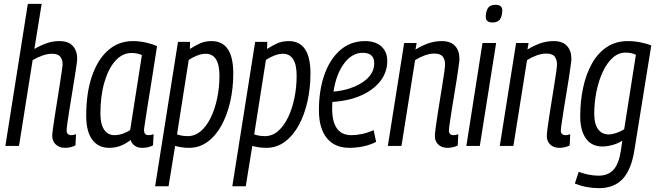

<svg xmlns="http://www.w3.org/2000/svg" viewBox="-20 -760 3423 1000"><path d="M327 -81Q327 -56 352 -56Q363 -56 376 -61L373 -3Q360 4 346 7Q332 10 319 10Q290 10 271 -7Q252 -24 252 -53Q252 -63 256 -91.5Q260 -120 266 -159.5Q272 -199 279 -242Q286 -285 292 -324Q298 -363 302 -390.5Q306 -418 306 -426Q306 -449 294 -464.5Q282 -480 251 -480Q227 -480 200.5 -470.5Q174 -461 150 -447L79 0H8L125 -740H197L159 -505Q192 -524 223.5 -535Q255 -546 289 -546Q337 -546 359.5 -520.5Q382 -495 382 -454Q382 -445 378 -416.5Q374 -388 367.5 -348.5Q361 -309 354 -265.5Q347 -222 340.5 -182.5Q334 -143 330.5 -116Q327 -89 327 -81Z M721 10Q675 10 660 -31Q637 -12 609 -1Q581 10 549 10Q492 10 460.5 -32.5Q429 -75 429 -157Q429 -276 459 -363.5Q489 -451 543.5 -498.5Q598 -546 672 -546Q706 -546 739.5 -538.5Q773 -531 798 -520Q781 -408 768.5 -331.5Q756 -255 748.5 -207Q741 -159 737 -133Q733 -107 731.5 -96.5Q730 -86 730 -84Q730 -56 754 -56Q766 -56 780 -61L777 -3Q753 10 721 10ZM658 -83 719 -473Q698 -484 664 -484Q618 -484 581.5 -444Q545 -404 524 -332.5Q503 -261 503 -168Q503 -113 522.5 -84.5Q542 -56 576 -56Q597 -56 619 -63.5Q641 -71 658 -83Z M788 210 907 -542H970L969 -505Q995 -522 1021.5 -534Q1048 -546 1082 -546Q1195 -546 1195 -377Q1195 -302 1179.5 -232.5Q1164 -163 1134.5 -108.5Q1105 -54 1062 -22Q1019 10 965 10Q943 10 925 7Q907 4 892 0L858 210ZM958 -51Q996 -51 1026.5 -77.5Q1057 -104 1078.5 -149Q1100 -194 1111.5 -250Q1123 -306 1123 -365Q1123 -480 1051 -480Q1031 -480 1007.5 -471Q984 -462 963 -448L902 -60Q913 -56 927.5 -53.5Q942 -51 958 -51Z M1190 210 1309 -542H1372L1371 -505Q1397 -522 1423.5 -534Q1450 -546 1484 -546Q1597 -546 1597 -377Q1597 -302 1581.5 -232.5Q1566 -163 1536.5 -108.5Q1507 -54 1464 -22Q1421 10 1367 10Q1345 10 1327 7Q1309 4 1294 0L1260 210ZM1360 -51Q1398 -51 1428.5 -77.5Q1459 -104 1480.5 -149Q1502 -194 1513.5 -250Q1525 -306 1525 -365Q1525 -480 1453 -480Q1433 -480 1409.5 -471Q1386 -462 1365 -448L1304 -60Q1315 -56 1329.5 -53.5Q1344 -51 1360 -51Z M1939 -21Q1908 -5 1871.5 2.5Q1835 10 1800 10Q1723 10 1682 -41Q1641 -92 1641 -186Q1641 -289 1669.5 -370.5Q1698 -452 1752 -499Q1806 -546 1881 -546Q1936 -546 1966.5 -518Q1997 -490 1997 -443Q1997 -373 1946.5 -321Q1896 -269 1811 -245Q1761 -232 1711 -229Q1710 -212 1710 -195Q1710 -56 1810 -56Q1836 -56 1865 -62Q1894 -68 1926 -82ZM1869 -485Q1814 -485 1772.5 -430Q1731 -375 1717 -283Q1756 -286 1797 -298Q1857 -317 1893 -351Q1929 -385 1929 -431Q1929 -485 1869 -485Z M2085 -536H2150L2144 -502Q2178 -523 2211.5 -534.5Q2245 -546 2280 -546Q2327 -546 2350 -521Q2373 -496 2373 -453Q2373 -445 2369 -416.5Q2365 -388 2359 -348Q2353 -308 2345.5 -265Q2338 -222 2332 -182.5Q2326 -143 2322 -115.5Q2318 -88 2318 -81Q2318 -56 2343 -56Q2347 -56 2353 -57Q2359 -58 2367 -61L2364 -2Q2351 4 2337 7Q2323 10 2310 10Q2281 10 2263 -7Q2245 -24 2245 -51Q2245 -62 2248.5 -91Q2252 -120 2258.5 -159.5Q2265 -199 2271.5 -241.5Q2278 -284 2284.5 -322.5Q2291 -361 2294.5 -388.5Q2298 -416 2298 -425Q2298 -449 2286 -465Q2274 -481 2242 -481Q2218 -481 2192 -471.5Q2166 -462 2142 -447L2071 0H2000Z M2561 -735Q2597 -735 2596 -704Q2595 -674 2583.5 -658.5Q2572 -643 2545 -643Q2509 -643 2510 -674Q2511 -703 2522 -719Q2533 -735 2561 -735ZM2409 0 2493 -536H2564L2479 0Z M2668 -536H2733L2727 -502Q2761 -523 2794.5 -534.5Q2828 -546 2863 -546Q2910 -546 2933 -521Q2956 -496 2956 -453Q2956 -445 2952 -416.5Q2948 -388 2942 -348Q2936 -308 2928.5 -265Q2921 -222 2915 -182.5Q2909 -143 2905 -115.5Q2901 -88 2901 -81Q2901 -56 2926 -56Q2930 -56 2936 -57Q2942 -58 2950 -61L2947 -2Q2934 4 2920 7Q2906 10 2893 10Q2864 10 2846 -7Q2828 -24 2828 -51Q2828 -62 2831.5 -91Q2835 -120 2841.5 -159.5Q2848 -199 2854.5 -241.5Q2861 -284 2867.5 -322.5Q2874 -361 2877.5 -388.5Q2881 -416 2881 -425Q2881 -449 2869 -465Q2857 -481 2825 -481Q2801 -481 2775 -471.5Q2749 -462 2725 -447L2654 0H2583Z M2974 196 2994 135Q3018 144 3045.5 149.5Q3073 155 3097 155Q3146 155 3174.5 125Q3203 95 3214 23L3221 -27Q3197 -12 3169 -4.5Q3141 3 3118 3Q3061 3 3031.5 -39Q3002 -81 3002 -153Q3002 -232 3017 -302.5Q3032 -373 3062.5 -428Q3093 -483 3140 -514.5Q3187 -546 3250 -546Q3282 -546 3315.5 -539.5Q3349 -533 3372 -523L3284 23Q3268 124 3223 172Q3178 220 3100 220Q3034 220 2974 196ZM3292 -475Q3281 -480 3268 -483Q3255 -486 3238 -486Q3201 -486 3171 -459Q3141 -432 3119.5 -386Q3098 -340 3086.5 -283Q3075 -226 3075 -167Q3075 -114 3095 -87Q3115 -60 3150 -60Q3168 -60 3191.5 -68Q3215 -76 3231 -87Z"/></svg>

Font: Georama SemiCondensed
Style: Italic
Weight: 400
Width: 4
Italic angle: -9°
Designer: Jean-Baptiste Levee
Foundry: Production Type
Version: Version 1.000